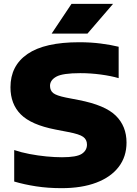

<svg xmlns="http://www.w3.org/2000/svg" viewBox="-20 -970 714 1000"><path d="M301 10Q229.5 10 168 0.5Q106.5 -9 54 -24.5V-188.5Q89 -176.5 133.2 -168Q177.5 -159.5 222 -155.2Q266.5 -151 303 -151Q379 -151 406 -168.8Q433 -186.5 433 -217Q433 -243 413.2 -257.2Q393.5 -271.5 335 -282.5L268 -295.5Q142.5 -320 88.5 -374Q34.5 -428 34.5 -515.5Q34.5 -628 123.5 -689Q212.5 -750 392.5 -750Q453 -750 505.2 -743.2Q557.5 -736.5 598 -726.5V-563Q559 -574.5 505.2 -581.8Q451.5 -589 398 -589Q306.5 -589 273.5 -570.8Q240.5 -552.5 240.5 -523Q240.5 -498.5 257.2 -485.2Q274 -472 323 -462L390 -449Q527.5 -422.5 583.2 -367.5Q639 -312.5 639 -227.5Q639 -154 598.2 -100.8Q557.5 -47.5 481.8 -18.8Q406 10 301 10ZM249 -795 352.5 -950H569L435.5 -795Z"/></svg>

Font: Encode Sans Expanded Expanded ExtraBold
Style: Regular
Weight: 800
Width: 7
Designer: Multiple Designers
Foundry: Impallari Type
Version: Version 3.000; ttfautohint (v1.8.3) -l 8 -r 50 -G 200 -x 14 